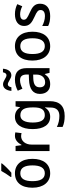

<svg xmlns="http://www.w3.org/2000/svg" viewBox="980 -1786 1046 3046"><g transform="rotate(-90 1503.0 -263.0)"><path d="M434 -756V-766H314C291 -721 251 -661 219 -618V-606H286C333 -643 406 -718 434 -756ZM506 -271C506 -450 414 -549 278 -549C130 -549 48 -447 48 -271C48 -97 137 10 275 10C423 10 506 -97 506 -271ZM152 -270C152 -396 190 -464 277 -464C363 -464 402 -396 402 -271C402 -145 363 -75 277 -75C190 -75 152 -146 152 -270Z M871 -549C806 -549 758 -503 728 -445H723L710 -539H629V0H732V-282C731 -386 792 -451 865 -451C881 -451 900 -448 914 -444L926 -543C909 -547 888 -549 871 -549Z M1173 -549C1051 -549 978 -446 978 -268C978 -91 1050 10 1172 10C1236 10 1285 -16 1319 -72H1323C1321 -52 1320 -19 1320 0V17C1320 110 1272 156 1188 156C1125 156 1065 143 1012 116V207C1061 230 1117 240 1185 240C1347 240 1421 157 1421 3V-539H1337L1326 -469H1321C1285 -524 1236 -549 1173 -549ZM1196 -463C1283 -463 1322 -406 1322 -270V-248C1322 -127 1283 -75 1198 -75C1121 -75 1082 -138 1082 -267C1082 -394 1122 -463 1196 -463Z M1584 -605H1641C1649 -643 1664 -662 1688 -662C1728 -662 1779 -606 1831 -606C1889 -606 1929 -654 1936 -739H1879C1871 -703 1857 -683 1833 -683C1791 -683 1744 -738 1689 -738C1626 -738 1591 -683 1584 -605ZM1763 -549C1697 -549 1635 -531 1587 -504L1619 -430C1662 -452 1707 -468 1753 -468C1812 -468 1844 -437 1844 -359V-329L1762 -326C1612 -320 1536 -262 1536 -153C1536 -51 1595 10 1688 10C1767 10 1808 -17 1849 -75H1852L1870 0H1945V-364C1945 -488 1886 -549 1763 -549ZM1781 -258 1843 -260V-211C1843 -119 1792 -70 1720 -70C1672 -70 1641 -96 1641 -154C1641 -218 1678 -254 1781 -258Z M2523 -271C2523 -450 2431 -549 2295 -549C2147 -549 2065 -447 2065 -271C2065 -97 2154 10 2292 10C2440 10 2523 -97 2523 -271ZM2169 -270C2169 -396 2207 -464 2294 -464C2380 -464 2419 -396 2419 -271C2419 -145 2380 -75 2294 -75C2207 -75 2169 -146 2169 -270Z M2967 -151C2967 -238 2913 -275 2826 -314C2739 -353 2713 -370 2713 -409C2713 -445 2743 -467 2799 -467C2844 -467 2886 -453 2927 -433L2960 -512C2911 -536 2860 -549 2801 -549C2688 -549 2614 -496 2614 -404C2614 -318 2666 -281 2756 -240C2846 -201 2867 -179 2867 -143C2867 -100 2837 -73 2770 -73C2716 -73 2656 -93 2614 -116V-22C2655 -1 2704 10 2770 10C2894 10 2967 -46 2967 -151Z"/></g></svg>

Font: Noto Sans Arabic UI SmCn Md
Style: Regular
Weight: 500
Width: 4
Designer: Monotype Design Team, Nadine Chahine and Nizar Qandah
Foundry: Monotype Imaging Inc.
Version: Version 2.010